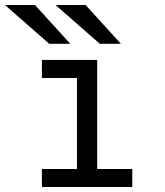

<svg xmlns="http://www.w3.org/2000/svg" viewBox="-29 -752 665 772"><path d="M280.5 -15V-511H361.8V-15ZM139.5 0V-72.5H502.8V0ZM139.5 -438.5V-511H325.5V-438.5ZM372.2 -576 194.2 -732H315L457 -576ZM168.8 -576 -9.2 -732H111.5L253.5 -576Z"/></svg>

Font: Overpass Mono Light
Style: Regular
Weight: 300
Monospace: yes
Designer: Delve Withrington, Dave Bailey
Foundry: Delve Fonts LLC
Version: Version 4.000